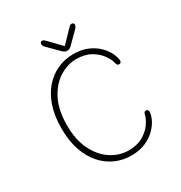

<svg xmlns="http://www.w3.org/2000/svg" viewBox="-181 -902 982 1041"><g transform="rotate(-30 309.5 -381.0)"><path d="M341 9.5Q290 9.5 244 -10.5Q198 -30.5 162.2 -70.5Q126.5 -110.5 106 -169.8Q85.5 -229 85.5 -307.5Q85.5 -386 106 -445.5Q126.5 -505 162.2 -544.8Q198 -584.5 244 -604.8Q290 -625 341 -625Q394 -625 432.5 -607.8Q471 -590.5 496 -564.5Q521 -538.5 533 -512Q545 -485.5 545 -467Q545 -459.5 541 -456Q537 -452.5 532 -452.5Q525 -452.5 521 -455.8Q517 -459 514.5 -470Q509.5 -493.5 489.2 -522.2Q469 -551 432.5 -572.2Q396 -593.5 342 -593.5Q287 -593.5 236 -561.2Q185 -529 152.5 -465.5Q120 -402 120 -307.5Q120 -213.5 152.5 -149.8Q185 -86 236 -54Q287 -22 342 -22Q396 -22 432.5 -43Q469 -64 489.2 -93Q509.5 -122 514.5 -145Q517 -156.5 521 -159.8Q525 -163 532 -163Q537 -163 541 -159.2Q545 -155.5 545 -148Q545 -129.5 533 -103Q521 -76.5 496 -50.8Q471 -25 432.5 -7.8Q394 9.5 341 9.5ZM419 -736.5 353.5 -671.5Q345.5 -663.5 338.8 -660Q332 -656.5 324 -656.5Q316 -656.5 309.2 -660Q302.5 -663.5 294.5 -671.5L229.5 -736.5Q219 -747 219 -758Q219 -764 222.5 -768Q226 -772 231.5 -772Q238.5 -772 243 -768.5Q247.5 -765 255 -757L324.5 -685L393 -756.5Q400.5 -764.5 405.2 -768.2Q410 -772 416.5 -772Q423 -772 426.8 -768.2Q430.5 -764.5 430.5 -759Q430.5 -754.5 427.8 -748.8Q425 -743 419 -736.5Z"/></g></svg>

Font: Sono Monospace ExtraLight
Style: Regular
Weight: 250
Version: Version 2.112